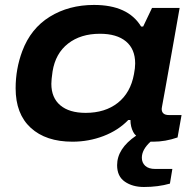

<svg xmlns="http://www.w3.org/2000/svg" viewBox="-20 -559 779 774"><path d="M272 12.2Q165 12.2 104 -43.7Q43 -99.6 43 -203.1Q43 -281.2 69.8 -353Q104 -444.3 180.9 -491.7Q257.8 -539.1 358.9 -539.1Q496.1 -539.1 548.8 -452.1H557.1L592.8 -526.9H704.1L681.2 -397Q669.9 -334 660.4 -280.3Q650.9 -226.6 646 -199.7Q641.1 -172.9 637.5 -153.3Q633.8 -133.8 632.8 -127.4Q631.8 -121.1 631.8 -120.1Q631.8 -95.2 661.1 -95.2H711.9L695.8 -4.9Q646.5 12.2 598.1 12.2H586.9Q551.8 43.9 551.8 77.1Q551.8 96.7 565.4 109.4Q579.1 122.1 606 122.1H674.8L665 181.2Q617.2 194.8 560.1 194.8Q514.2 194.8 483.2 173.3Q452.1 151.9 452.1 106.9Q452.1 40 528.8 -12.2Q521.5 -18.1 517.1 -26.9Q505.9 -48.3 505.9 -75.2H497.1Q456.5 -33.2 397 -10.5Q337.4 12.2 272 12.2ZM325.2 -104Q403.8 -104 455.1 -144.5Q506.3 -185.1 520 -259.8Q524.9 -284.7 524.9 -303.2Q524.9 -361.3 487.8 -392.1Q450.7 -422.9 382.8 -422.9Q305.2 -422.9 254.4 -383.3Q203.6 -343.8 191.9 -271Q187 -237.3 187 -221.2Q187 -165 223.1 -134.5Q259.3 -104 325.2 -104Z"/></svg>

Font: Archivo Expanded SemiBold
Style: Italic
Weight: 600
Width: 7
Italic angle: -10°
Designer: Hector Gatti
Foundry: Omnibus-Type
Version: Version 2.001